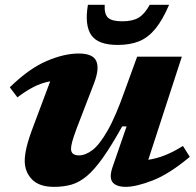

<svg xmlns="http://www.w3.org/2000/svg" viewBox="-20 -750 800 784"><path d="M440.5 -70.5 497 -234H479Q435 -155 400.2 -106Q365.5 -57 334.8 -31.2Q304 -5.5 272 3.8Q240 13 200.5 13Q140 13 110.5 -17.5Q81 -48 81 -94Q81 -116 88.5 -148.8Q96 -181.5 117.5 -238L185 -418Q149.5 -411.5 117.8 -395.2Q86 -379 51 -352.5L20 -393.5Q98.5 -470 170.2 -500.8Q242 -531.5 301.5 -531.5Q359 -531.5 373 -501Q387 -470.5 364 -410L293 -225.5Q280 -190.5 275 -171.8Q270 -153 270 -142.5Q270 -115.5 302.5 -115.5Q328.5 -115.5 357.2 -137Q386 -158.5 419.2 -216.5Q452.5 -274.5 491 -384L540 -518.5H722.5L585.5 -97.5Q619 -102.5 653 -115.8Q687 -129 727 -154L755 -109.5Q670.5 -39 603 -13Q535.5 13 493.5 13Q454.5 13 439.5 -6.2Q424.5 -25.5 440.5 -70.5ZM479 -663Q521.5 -663 546 -677.8Q570.5 -692.5 591.5 -730.5H670.5Q644 -668.5 614.5 -632.5Q585 -596.5 548 -581.5Q511 -566.5 460.5 -566.5Q380 -566.5 352.5 -607Q325 -647.5 339 -730.5H407.5Q405.5 -692.5 421 -677.8Q436.5 -663 479 -663Z"/></svg>

Font: Newsreader 6pt
Style: Bold Italic
Weight: 700
Italic angle: -17°
Designer: Hugues Gentile
Foundry: Production Type
Version: Version 1.003; ttfautohint (v1.8.3)